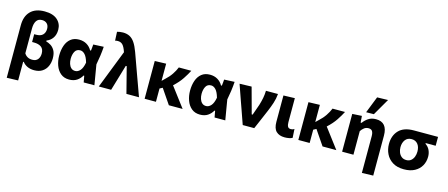

<svg xmlns="http://www.w3.org/2000/svg" viewBox="-57 -1521 5714 2450"><g transform="rotate(15 2800.5 -295.5)"><path d="M63 196.5V-497.5Q63 -615.5 127.2 -681.2Q191.5 -747 313 -747Q423.5 -747 481.5 -695.8Q539.5 -644.5 539.5 -564Q539.5 -499.5 509.5 -455.8Q479.5 -412 430 -394V-382Q458.5 -375 490.5 -355.8Q522.5 -336.5 544.8 -297.8Q567 -259 567 -194.5Q567 -137.5 545.8 -90.2Q524.5 -43 481.8 -14.8Q439 13.5 375 13.5Q322.5 13.5 283 -5.5Q243.5 -24.5 221.5 -55H212.5V192ZM316.5 -109.5Q366.5 -109.5 390.5 -140.2Q414.5 -171 414.5 -216.5Q414.5 -276 379 -302Q343.5 -328 282.5 -328H257.5V-431H283Q342.5 -431 371 -460.5Q399.5 -490 399.5 -538Q399.5 -583 374.8 -607.2Q350 -631.5 309.5 -631.5Q259 -631.5 235.2 -594.8Q211.5 -558 211.5 -494.5V-166.5Q227.5 -139.5 253.8 -124.5Q280 -109.5 316.5 -109.5Z M836 13Q768.5 13 724 -24.2Q679.5 -61.5 657.8 -121.5Q636 -181.5 636 -250.5Q636 -324.5 656.8 -384Q677.5 -443.5 720.8 -478.2Q764 -513 830.5 -513Q889 -513 932.2 -487Q975.5 -461 1000 -416.5H1011.5Q1014.5 -438 1016.2 -458.5Q1018 -479 1019.5 -499L1156.5 -505.5Q1152.5 -445.5 1143.8 -382.8Q1135 -320 1124 -264.5Q1135.5 -198.5 1146.2 -132.2Q1157 -66 1168.5 0H1027Q1023 -21 1019.2 -42.2Q1015.5 -63.5 1011.5 -84.5H1002.5Q979.5 -42 938.2 -14.5Q897 13 836 13ZM883.5 -113Q918.5 -113 948 -145.5Q977.5 -178 991 -251.5Q971 -322.5 942.2 -353.5Q913.5 -384.5 880 -384.5Q831 -384.5 809.8 -344.8Q788.5 -305 788.5 -249Q788.5 -214 798.5 -183Q808.5 -152 829.5 -132.5Q850.5 -113 883.5 -113Z M1226.5 0Q1253 -67.5 1281.2 -140.5Q1309.5 -213.5 1336.5 -282.5Q1357 -334.5 1379.2 -391.5Q1401.5 -448.5 1423.5 -505Q1402.5 -569.5 1377.5 -596.5Q1352.5 -623.5 1312 -623.5Q1305.5 -623.5 1296 -622.5Q1286.5 -621.5 1276 -618.5L1270.5 -734.5Q1286 -739 1305.8 -742.2Q1325.5 -745.5 1347.5 -745.5Q1398 -745.5 1436 -726.2Q1474 -707 1503.8 -663Q1533.5 -619 1560.5 -545L1657.5 -276Q1681 -211.5 1697.8 -165.2Q1714.5 -119 1728.5 -80.2Q1742.5 -41.5 1757.5 0H1591.5Q1578 -52 1564.8 -104Q1551.5 -156 1538 -208.5L1503.5 -343H1491L1450.5 -206Q1434.5 -152 1419.5 -101Q1404.5 -50 1389.5 0Z M1832 0V-499L1981.5 -503.5V-276.5L2018.5 -312.5Q2066 -355 2099 -404Q2132 -453 2150 -499H2315Q2290 -449.5 2248.2 -386.2Q2206.5 -323 2137.5 -260L2202.5 -174Q2232.5 -134.5 2266.5 -89.2Q2300.5 -44 2334 0H2152Q2131.5 -30 2112 -58.8Q2092.5 -87.5 2072 -117.5L2019 -195.5L1981.5 -175.5V0Z M2565 13Q2497.5 13 2453 -24.2Q2408.5 -61.5 2386.8 -121.5Q2365 -181.5 2365 -250.5Q2365 -324.5 2385.8 -384Q2406.5 -443.5 2449.8 -478.2Q2493 -513 2559.5 -513Q2618 -513 2661.2 -487Q2704.5 -461 2729 -416.5H2740.5Q2743.5 -438 2745.2 -458.5Q2747 -479 2748.5 -499L2885.5 -505.5Q2881.5 -445.5 2872.8 -382.8Q2864 -320 2853 -264.5Q2864.5 -198.5 2875.2 -132.2Q2886 -66 2897.5 0H2756Q2752 -21 2748.2 -42.2Q2744.5 -63.5 2740.5 -84.5H2731.5Q2708.5 -42 2667.2 -14.5Q2626 13 2565 13ZM2612.5 -113Q2647.5 -113 2677 -145.5Q2706.5 -178 2720 -251.5Q2700 -322.5 2671.2 -353.5Q2642.5 -384.5 2609 -384.5Q2560 -384.5 2538.8 -344.8Q2517.5 -305 2517.5 -249Q2517.5 -214 2527.5 -183Q2537.5 -152 2558.5 -132.5Q2579.5 -113 2612.5 -113Z M3128 0Q3111.5 -47 3094.5 -95Q3077.5 -143 3061.5 -189L3030 -277.5Q3011 -332.5 2991.2 -388.2Q2971.5 -444 2952.5 -499L3110.5 -503.5Q3126 -447 3145.5 -374.8Q3165 -302.5 3183 -237L3203.5 -161H3215.5L3266 -304Q3281.5 -354.5 3290.8 -402.2Q3300 -450 3301 -499H3460Q3454.5 -434.5 3435 -375.8Q3415.5 -317 3392 -261.5Q3364 -196 3335.8 -129.8Q3307.5 -63.5 3280 0Z M3683 13.5Q3612 13.5 3572 -25Q3532 -63.5 3532 -151.5V-499L3681.5 -503.5V-188Q3681.5 -151 3692.2 -129.8Q3703 -108.5 3733 -108.5Q3744 -108.5 3754.8 -111.2Q3765.5 -114 3778.5 -123L3785.5 -7Q3769 2.5 3741.8 8Q3714.5 13.5 3683 13.5Z M3862.5 0V-499L4012 -503.5V-276.5L4049 -312.5Q4096.5 -355 4129.5 -404Q4162.5 -453 4180.5 -499H4345.5Q4320.5 -449.5 4278.8 -386.2Q4237 -323 4168 -260L4233 -174Q4263 -134.5 4297 -89.2Q4331 -44 4364.5 0H4182.5Q4162 -30 4142.5 -58.8Q4123 -87.5 4102.5 -117.5L4049.5 -195.5L4012 -175.5V0Z M4754.5 196.5V-288Q4754.5 -331.5 4740.2 -354Q4726 -376.5 4689.5 -376.5Q4657 -376.5 4632.5 -357.5Q4608 -338.5 4590.5 -311.5V0H4441V-499L4566.5 -506.5L4573 -419.5H4585.5Q4611 -456.5 4652.2 -484.5Q4693.5 -512.5 4753 -512.5Q4903.5 -512.5 4903.5 -336V192ZM4606.5 -565.5Q4628 -620.5 4649.8 -675.5Q4671.5 -730.5 4693 -785L4836.5 -788.5Q4803.5 -731.5 4771.5 -676.2Q4739.5 -621 4708.5 -567Z M5259 13.5Q5168.5 13.5 5109.5 -23.5Q5050.5 -60.5 5021.5 -120.5Q4992.5 -180.5 4992.5 -250Q4992.5 -362.5 5058.2 -430.8Q5124 -499 5255.5 -499H5574.5V-382H5443V-372Q5480.5 -348 5499.2 -308.2Q5518 -268.5 5518 -221.5Q5518 -155.5 5488 -102.2Q5458 -49 5400.2 -17.8Q5342.5 13.5 5259 13.5ZM5258.5 -108.5Q5296 -108.5 5320.2 -128.5Q5344.5 -148.5 5356.8 -180.5Q5369 -212.5 5369 -249Q5369 -311.5 5339.2 -348Q5309.5 -384.5 5258 -384.5Q5203 -384.5 5174 -345.8Q5145 -307 5145 -248.5Q5145 -212 5157.8 -180Q5170.5 -148 5195.8 -128.2Q5221 -108.5 5258.5 -108.5Z"/></g></svg>

Font: Commissioner
Style: Bold
Weight: 700
Designer: Kostas Bartsokas
Foundry: Kostas Bartsokas
Version: Version 1.000; ttfautohint (v1.8.3)